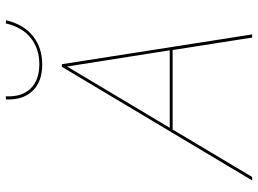

<svg xmlns="http://www.w3.org/2000/svg" viewBox="-134 -758 892 664"><g transform="rotate(-90 312.0 -426.0)"><path d="M471 -275H196L32 0H20L413 -658H422L525 0H514ZM470 -285 414 -640 202 -285ZM574 -851 563 -852Q550 -795 512.5 -765.5Q475 -736 422 -736Q367 -736 337.5 -766.5Q308 -797 311 -852L300 -851Q298 -792 330 -759Q362 -726 421 -726Q478 -726 518.5 -757.5Q559 -789 574 -851Z"/></g></svg>

Font: Ysabeau Hairline
Style: Italic
Weight: 100
Italic angle: -12°
Designer: Christian Thalmann (Catharsis Fonts)
Version: Version 0.003